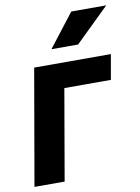

<svg xmlns="http://www.w3.org/2000/svg" viewBox="-85 -806 630 863"><g transform="rotate(-10 230.5 -374.0)"><path d="M423.3 -414.1H210.9L139.2 0H1.5L93.3 -528.3H443.4ZM301.3 -747.6H460.9L305.7 -596.2H184.1Z"/></g></svg>

Font: RobotoInd
Style: Bold Italic
Weight: 700
Italic angle: -12°
Designer: Google
Version: Version 2.001150; 2014